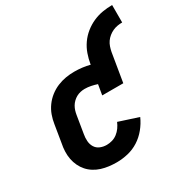

<svg xmlns="http://www.w3.org/2000/svg" viewBox="-171 -896 1020 1050"><g transform="rotate(-30 338.5 -371.0)"><path d="M270 8Q245 8 221 5Q197 2 174.5 -5Q152 -12 132 -24.5Q112 -37 97 -54Q82 -71 72 -92Q62 -113 57.5 -136.5Q53 -160 54 -185Q55 -210 60 -234L78 -344Q82 -371 91.5 -397.5Q101 -424 118 -447.5Q135 -471 158 -489Q181 -507 207.5 -518Q234 -529 261 -533.5Q288 -538 315 -538Q340 -538 364.5 -535Q389 -532 413 -526V-530Q418 -560 428.5 -590Q439 -620 457.5 -646.5Q476 -673 501.5 -693.5Q527 -714 556.5 -727Q586 -740 616.5 -745Q647 -750 677 -750V-640Q662 -640 647 -637.5Q632 -635 617.5 -628.5Q603 -622 590 -611.5Q577 -601 568 -588Q559 -575 554 -560Q549 -545 546 -530L516 -349H383L394 -414Q376 -420 356.5 -424Q337 -428 317 -428Q304 -428 290.5 -425Q277 -422 265 -415.5Q253 -409 242.5 -399Q232 -389 225 -377Q218 -365 214 -352Q210 -339 208 -326L190 -216Q186 -195 187.5 -173.5Q189 -152 199.5 -135Q210 -118 229 -110Q248 -102 270 -102Q287 -102 304.5 -107Q322 -112 337 -123.5Q352 -135 363 -150.5Q374 -166 381 -183L504 -143Q489 -109 464.5 -79Q440 -49 408.5 -29Q377 -9 341 -0.5Q305 8 270 8Z"/></g></svg>

Font: Iosevka Slab XBdEx
Style: Italic
Weight: 800
Width: 7
Italic angle: -9°
Monospace: yes
Designer: Belleve Invis
Foundry: Belleve Invis
Version: Version 11.1.1; ttfautohint (v1.8.3)